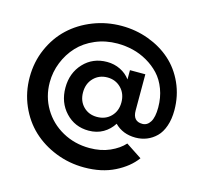

<svg xmlns="http://www.w3.org/2000/svg" viewBox="-111 -684 1069 1020"><g transform="rotate(15 424.0 -174.0)"><path d="M33.6 -173.6Q33.6 -257.3 65.5 -330Q97.3 -402.7 151.6 -453.6Q205.9 -504.5 280 -533.6Q354.1 -562.7 436.4 -562.7Q514.5 -562.7 585 -536.6Q655.5 -510.5 707.7 -464.3Q760 -418.2 790.9 -349.8Q821.8 -281.4 821.8 -201.4Q821.8 -152.7 808.6 -114.8Q795.5 -76.8 772.5 -54.1Q749.5 -31.4 720.7 -19.8Q691.8 -8.2 659.1 -8.2Q588.6 -8.2 544.1 -53.6Q522.7 -19.5 488.2 0.5Q453.6 20.5 408.6 20.5Q332.7 20.5 282 -33.4Q231.4 -87.3 231.4 -168.6Q231.4 -249.5 282 -303.6Q332.7 -357.7 410.9 -357.7Q450.5 -357.7 484.1 -341.1Q517.7 -324.5 538.6 -295.9V-346.8H623.2V-147.7Q623.2 -88.2 675.5 -88.2Q702.3 -88.2 718.6 -114.1Q735 -140 735 -194.1Q735 -248.2 717.7 -294.1Q700.5 -340 671.4 -371.1Q642.3 -402.3 603.9 -424.3Q565.5 -446.4 523.9 -456.4Q482.3 -466.4 439.1 -466.4Q373.6 -466.4 317.3 -442.3Q260.9 -418.2 223.4 -377.7Q185.9 -337.3 164.8 -284.5Q143.6 -231.8 143.6 -174.5Q143.6 -96.4 182 -31.4Q220.5 33.6 288 71.1Q355.5 108.6 437.3 108.6Q500 108.6 548.9 86.8Q597.7 65 625.9 33.2L713.6 90.9Q675 144.1 603.6 179.8Q532.3 215.5 436.4 215.5Q353.6 215.5 279.5 186.1Q205.5 156.8 151.1 105.9Q96.8 55 65.2 -17.7Q33.6 -90.5 33.6 -173.6ZM328.2 -168.6Q328.2 -121.4 357.7 -91.4Q387.3 -61.4 432.7 -61.4Q479.5 -61.4 509.3 -91.6Q539.1 -121.8 539.1 -169.1Q539.1 -217.3 508.9 -248Q478.6 -278.6 433.6 -278.6Q388.6 -278.6 358.4 -248Q328.2 -217.3 328.2 -168.6Z"/></g></svg>

Font: Spartan MB
Style: Bold
Weight: 700
Designer: Matt Bailey, Mirko Velimirovic
Foundry: Matt Bailey
Version: Version 1.005